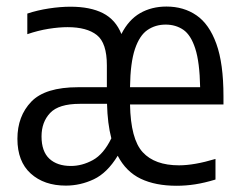

<svg xmlns="http://www.w3.org/2000/svg" viewBox="-20 -572 752 601"><path d="M186 9Q118 9 76.2 -28.8Q34.5 -66.5 34.5 -137.5Q34.5 -208.5 78 -253.8Q121.5 -299 224.5 -299H314.5V-367.5Q314.5 -437.5 283.2 -462.2Q252 -487 191.5 -487Q165 -487 132 -481.8Q99 -476.5 65.5 -465V-529.5Q97 -540 133 -545.5Q169 -551 200.5 -551Q262.5 -551 302.2 -530.8Q342 -510.5 360 -465.5Q382.5 -510 418.5 -530.8Q454.5 -551.5 501 -551.5Q555 -551.5 595 -524Q635 -496.5 657.2 -435Q679.5 -373.5 679.5 -270.5V-245H387Q389 -136.5 426.8 -95.5Q464.5 -54.5 540.5 -54.5Q588 -54.5 654.5 -74.5V-10Q620 0.5 590.8 5Q561.5 9.5 533 9.5Q466.5 9.5 420.5 -12.5Q374.5 -34.5 348.5 -84.5Q315.5 -30.5 273.5 -10.8Q231.5 9 186 9ZM498.5 -495Q466.5 -495 441.8 -478.2Q417 -461.5 402.5 -418.8Q388 -376 387 -299H606.5Q605 -377.5 591.2 -420Q577.5 -462.5 553.8 -478.8Q530 -495 498.5 -495ZM202 -52.5Q237 -52.5 270.8 -71Q304.5 -89.5 328.5 -139Q316.5 -185 315 -247H230Q164 -247 137 -218.5Q110 -190 110 -145Q110 -98 134.5 -75.2Q159 -52.5 202 -52.5Z"/></svg>

Font: Encode Sans Condensed Condensed
Style: Regular
Weight: 400
Width: 3
Designer: Multiple Designers
Foundry: Impallari Type
Version: Version 3.000; ttfautohint (v1.8.3) -l 8 -r 50 -G 200 -x 14 